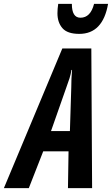

<svg xmlns="http://www.w3.org/2000/svg" viewBox="-82 -966 575 986"><path d="M473 -946H401Q383 -875 331 -875Q287 -875 287 -946H217Q213 -920 213 -898Q213 -851 238.5 -821.5Q264 -792 325 -792Q446 -792 473 -946ZM259 -518Q268 -542 275 -564Q282 -586 285 -607H288Q286 -584 285 -562Q284 -540 284 -516L277 -293H180ZM66 0 140 -189H270L267 0H391L387 -717H238L-62 0Z"/></svg>

Font: Noto Sans Display Condensed
Style: Bold Italic
Weight: 700
Width: 3
Designer: Monotype Design team
Foundry: Monotype Imaging Inc.
Version: 1.000